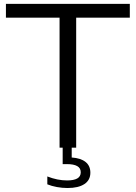

<svg xmlns="http://www.w3.org/2000/svg" viewBox="-20 -760 698 988"><path d="M349 0V50.5Q395 53.5 420 73.2Q445 93 445 128.5Q445 167 414.2 187.2Q383.5 207.5 327.5 207.5Q300 207.5 272.8 202.5Q245.5 197.5 223.5 188.5V148Q276 168.5 325 168.5Q360 168.5 377.8 158.2Q395.5 148 395.5 126.5Q395.5 105 377.5 94.8Q359.5 84.5 324.5 84.5H302.5V0H286.5V-669H10.5V-740H648V-669H372V0Z"/></svg>

Font: Encode Sans Expanded
Style: Regular
Weight: 400
Width: 7
Designer: Multiple Designers
Foundry: Impallari Type
Version: Version 2.000